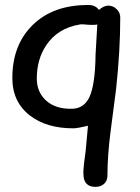

<svg xmlns="http://www.w3.org/2000/svg" viewBox="-20 -539 560 767"><path d="M443.8 -183.6 421.4 -11.2Q409.2 85 409.2 162.6Q409.2 182.6 396 195.1Q382.8 207.5 361.3 207.5Q316.4 207.5 313.5 162.1Q312 142.6 315.9 112.3L322.3 62.5L331.5 -36.6Q289.6 -26.4 272.5 -26.4Q166 -26.4 100.1 -77.1Q29.3 -131.3 29.3 -227.5Q29.3 -358.9 109.9 -438.5Q192.4 -520 334.5 -519Q361.3 -519 375 -499.5Q396 -516.6 412.1 -516.6Q431.6 -516.6 446 -502.4Q460.4 -488.3 460.4 -469.7Q460.4 -337.4 443.8 -183.6ZM299.8 -441.4Q210 -426.8 164.1 -357.4Q127 -301.3 127 -225.6Q127 -172.4 162.1 -139.2Q200.7 -102.5 269 -104.5Q315.4 -106 336.9 -150.4Q360.4 -200.7 361.8 -321.8L368.7 -441.4Q358.9 -438.5 334.5 -439.9Q307.6 -442.9 299.8 -441.4Z"/></svg>

Font: Bharatayuddha
Style: Regular
Weight: 400
Designer: R.S. Wihananto
Foundry: R.S. Wihananto
Version: Version 2.0.1